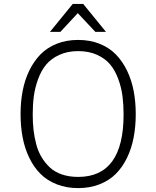

<svg xmlns="http://www.w3.org/2000/svg" viewBox="-20 -945 798 980"><path d="M404.8 -924.8 521 -782.2H466.8L377 -877.9L288.1 -782.2H234.9L351.1 -924.8ZM85 -362.8Q85 -425.8 95.7 -481.4Q106.4 -537.1 129.6 -585Q152.8 -632.8 186.8 -667.5Q220.7 -702.1 269.8 -721.7Q318.8 -741.2 378.9 -741.2Q439 -741.2 488 -721.7Q537.1 -702.1 571 -667.5Q605 -632.8 628.2 -585Q651.4 -537.1 662.1 -481.4Q672.9 -425.8 672.9 -362.8Q672.9 -298.8 662.1 -242.9Q651.4 -187 628.2 -139.2Q605 -91.3 571 -57.4Q537.1 -23.4 488 -4.2Q439 15.1 378.9 15.1Q318.8 15.1 269.8 -4.2Q220.7 -23.4 186.8 -57.4Q152.8 -91.3 129.6 -139.2Q106.4 -187 95.7 -242.9Q85 -298.8 85 -362.8ZM378.9 -42Q610.8 -42 610.8 -360.8Q610.8 -411.1 605.2 -454.6Q599.6 -498 583.7 -541.5Q567.9 -585 542.7 -615.5Q517.6 -646 475.8 -665Q434.1 -684.1 378.9 -684.1Q324.7 -684.1 283 -665Q241.2 -646 215.8 -615.5Q190.4 -585 174.6 -541.5Q158.7 -498 152.8 -454.6Q147 -411.1 147 -360.8Q147 -319.3 151.1 -282.5Q155.3 -245.6 165 -208.5Q174.8 -171.4 192.6 -142.1Q210.4 -112.8 235.1 -89.8Q259.8 -66.9 296.6 -54.4Q333.5 -42 378.9 -42Z"/></svg>

Font: Stilu Light
Style: Regular
Weight: 300
Designer: Genilson Lima Santos
Foundry: Genilson Lima Santos
Version: Version 1.200;PS 001.200;hotconv 1.0.88;makeotf.lib2.5.64775